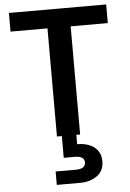

<svg xmlns="http://www.w3.org/2000/svg" viewBox="-63 -746 716 1056"><g transform="rotate(-5 295.5 -217.5)"><path d="M231 0V-597H27V-700H564V-597H359V0ZM207 265V191H319Q372 191 372 155Q372 120 319 120H258V-5H338V52Q341 52 344 52Q374 52 402.5 62.5Q431 73 449.5 96.5Q468 120 468 157Q468 211 429 238Q390 265 338 265Z"/></g></svg>

Font: Firefly Display
Style: Bold
Weight: 700
Designer: Colophon Foundry, Jonny Pinhorn
Foundry: Colophon Foundry
Version: Version 1.200; ttfautohint (v1.8.3)